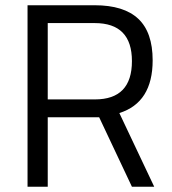

<svg xmlns="http://www.w3.org/2000/svg" viewBox="-20 -712 656 732"><path d="M85 -692H341Q452 -692 507 -640.5Q562 -589 562 -482Q562 -321 435 -281L568 0H483L358 -265H162V0H85ZM342 -333Q483 -333 483 -479Q483 -624 341 -624H162V-333Z"/></svg>

Font: Cairo
Style: Regular
Weight: 400
Designer: Mohamed Gaber, the designers of Titillium
Foundry: Kief Type Foundry
Version: Version 2.009; ttfautohint (v1.5.33-1714) -l 8 -r 50 -G 200 